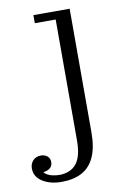

<svg xmlns="http://www.w3.org/2000/svg" viewBox="-171 -545 507 798"><g transform="rotate(-10 83.0 -145.5)"><path d="M116 47V-463H28V-497H181V24ZM-43 83Q-27 83 -16 92Q-5 101 -5 117Q-5 136 -19.5 145Q-34 154 -58 154L-52 138Q-47 157 -28.5 166Q-10 175 20 176L24 206Q-24 206 -56.5 185.5Q-89 165 -89 130Q-89 110 -76.5 96.5Q-64 83 -43 83ZM20 176Q68 175 92 144.5Q116 114 116 47L181 24Q181 89 162.5 129Q144 169 109 187.5Q74 206 24 206Z"/></g></svg>

Font: Montagu Slab 144pt Light
Style: Regular
Weight: 300
Designer: Florian Karsten
Foundry: Florian Karsten
Version: Version 1.000